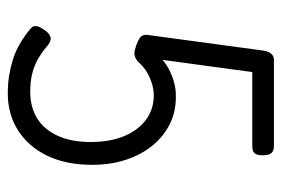

<svg xmlns="http://www.w3.org/2000/svg" viewBox="-138 -590 740 505"><g transform="rotate(90 232.5 -337.0)"><path d="M225 13Q200 13 178.5 9.5Q157 6 137.5 0Q118 -6 100.5 -15.5Q83 -25 67 -37Q58 -44 53 -48.5Q48 -53 48 -60Q48 -64 50 -69Q52 -74 58 -83Q65 -93 71 -96.5Q77 -100 81 -100Q84 -100 89.5 -98Q95 -96 105 -87Q118 -76 134.5 -66.5Q151 -57 172 -51.5Q193 -46 221 -46Q261 -46 290.5 -64Q320 -82 336.5 -118Q353 -154 353 -205Q353 -256 337.5 -293Q322 -330 294.5 -350.5Q267 -371 230 -371Q217 -371 202.5 -367Q188 -363 174 -355.5Q160 -348 149 -337Q143 -331 140.5 -328.5Q138 -326 134 -324Q127 -320 120 -320Q113 -320 98 -325Q85 -330 78 -335Q71 -340 71 -352L112 -655Q113 -665 116 -672Q119 -679 125 -683.5Q131 -688 142 -687H362Q372 -687 377.5 -684Q383 -681 385.5 -674.5Q388 -668 388 -657Q388 -647 385.5 -641Q383 -635 377.5 -632.5Q372 -630 362 -630H169L137 -394Q151 -406 167 -413.5Q183 -421 199 -425Q215 -429 229 -429H236Q274 -429 306 -413Q338 -397 362 -368Q386 -339 399.5 -298.5Q413 -258 413 -209Q413 -140 389 -90.5Q365 -41 322.5 -14Q280 13 225 13Z"/></g></svg>

Font: Fredoka SemiCondensed Light
Style: Regular
Weight: 300
Width: 4
Designer: Ben Nathan
Foundry: Milena B. Brandão, Ben Nathan
Version: Version 2.001